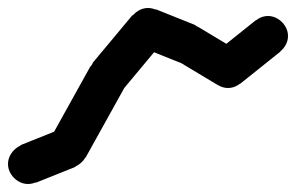

<svg xmlns="http://www.w3.org/2000/svg" viewBox="-20 -450 740 480"><path d="M0 -40Q0 -27 7 -15.5Q14 -4 25.5 3Q37 10 50 10Q63 10 74.5 3Q86 -4 93 -15.5Q100 -27 100 -40Q100 -53 93 -64.5Q86 -76 74.5 -83Q63 -90 50 -90Q37 -90 25.5 -83Q14 -76 7 -64.5Q0 -53 0 -40Z M31 -87 69 7 169 -33 131 -127Z M100 -80Q100 -67 107 -55.5Q114 -44 125.5 -37Q137 -30 150 -30Q163 -30 174.5 -37Q186 -44 193 -55.5Q200 -67 200 -80Q200 -93 193 -104.5Q186 -116 174.5 -123Q163 -130 150 -130Q137 -130 125.5 -123Q114 -116 107 -104.5Q100 -93 100 -80Z M106 -104 194 -56 294 -236 206 -284Z M200 -260Q200 -247 207 -235.5Q214 -224 225.5 -217Q237 -210 250 -210Q263 -210 274.5 -217Q286 -224 293 -235.5Q300 -247 300 -260Q300 -273 293 -284.5Q286 -296 274.5 -303Q263 -310 250 -310Q237 -310 225.5 -303Q214 -296 207 -284.5Q200 -273 200 -260Z M211 -292 289 -228 389 -348 311 -412Z M300 -380Q300 -367 307 -355.5Q314 -344 325.5 -337Q337 -330 350 -330Q363 -330 374.5 -337Q386 -344 393 -355.5Q400 -367 400 -380Q400 -393 393 -404.5Q386 -416 374.5 -423Q363 -430 350 -430Q337 -430 325.5 -423Q314 -416 307 -404.5Q300 -393 300 -380Z M369 -427 331 -333 431 -293 469 -387Z M400 -340Q400 -327 407 -315.5Q414 -304 425.5 -297Q437 -290 450 -290Q463 -290 474.5 -297Q486 -304 493 -315.5Q500 -327 500 -340Q500 -353 493 -364.5Q486 -376 474.5 -383Q463 -390 450 -390Q437 -390 425.5 -383Q414 -376 407 -364.5Q400 -353 400 -340Z M475 -383 425 -297 525 -237 575 -323Z M500 -280Q500 -267 507 -255.5Q514 -244 525.5 -237Q537 -230 550 -230Q563 -230 574.5 -237Q586 -244 593 -255.5Q600 -267 600 -280Q600 -293 593 -304.5Q586 -316 574.5 -323Q563 -330 550 -330Q537 -330 525.5 -323Q514 -316 507 -304.5Q500 -293 500 -280Z M519 -319 581 -241 681 -321 619 -399Z M600 -360Q600 -347 607 -335.5Q614 -324 625.5 -317Q637 -310 650 -310Q663 -310 674.5 -317Q686 -324 693 -335.5Q700 -347 700 -360Q700 -373 693 -384.5Q686 -396 674.5 -403Q663 -410 650 -410Q637 -410 625.5 -403Q614 -396 607 -384.5Q600 -373 600 -360Z"/></svg>

Font: Linefont
Style: Regular
Weight: 400
Monospace: yes
Version: Version 3.002;gftools[0.9.33]